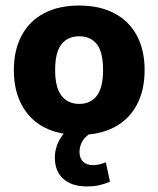

<svg xmlns="http://www.w3.org/2000/svg" viewBox="-20 -476 572 693"><path d="M266 11Q192 11 139.5 -16.5Q87 -44 58.5 -97Q30 -150 30 -223Q30 -296 58.5 -348.5Q87 -401 139.5 -428.5Q192 -456 266 -456Q339 -456 392 -428.5Q445 -401 473.5 -348.5Q502 -296 502 -223Q502 -150 473.5 -97Q445 -44 392 -16.5Q339 11 266 11ZM266 -101Q307 -101 329.5 -130.5Q352 -160 352 -223Q352 -288 329.5 -316.5Q307 -345 266 -345Q225 -345 202 -316.5Q179 -288 179 -223Q179 -160 202 -130.5Q225 -101 266 -101ZM294 197Q239 197 208.5 169.5Q178 142 178 93Q178 51 203.5 15Q229 -21 274 -44L314 0Q300 8 289 19Q278 30 272.5 44Q267 58 267 73Q267 95 280 107.5Q293 120 316 120Q326 120 337.5 117.5Q349 115 362 110L377 180Q355 189 336 193Q317 197 294 197Z"/></svg>

Font: Nunito Sans 12pt ExtraLight
Style: Weight 830 Width 84 Optical size 12.0 YTLC 445
Weight: 830
Width: 4
Designer: Vernon Adams
Foundry: Vernon Adams
Version: Version 3.101;gftools[0.9.27]